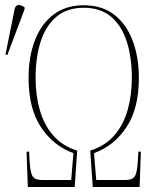

<svg xmlns="http://www.w3.org/2000/svg" viewBox="-20 -746 620 766"><path d="M91 0 86 -141H96L98 -105Q100 -65 108 -46.5Q116 -28 147 -28H264L273 -135Q193 -164 143.5 -238.5Q94 -313 94 -435Q94 -519 119 -584.5Q144 -650 193 -687.5Q242 -725 314 -725Q387 -725 435.5 -687.5Q484 -650 509 -584.5Q534 -519 534 -435Q534 -313 484.5 -238.5Q435 -164 355 -135L364 -28H481Q512 -28 520 -46.5Q528 -65 530 -105L532 -141H542L537 0H350L340 -145Q400 -164 436.5 -206.5Q473 -249 489.5 -308Q506 -367 506 -435Q506 -518 485.5 -581Q465 -644 423 -679.5Q381 -715 314 -715Q248 -715 205.5 -679.5Q163 -644 142.5 -581Q122 -518 122 -435Q122 -367 138.5 -308Q155 -249 191.5 -206.5Q228 -164 288 -145L278 0ZM9 -526 2 -529 38 -708Q42 -726 53.5 -726Q65 -726 78 -717V-709Z"/></svg>

Font: Noto Serif Display ExtraCondensed Thin
Style: Regular
Weight: 100
Width: 2
Designer: Monotype Design Team
Foundry: Monotype Imaging Inc.
Version: Version 2.009